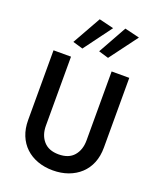

<svg xmlns="http://www.w3.org/2000/svg" viewBox="-177 -1093 1010 1217"><g transform="rotate(20 328.0 -484.0)"><path d="M241 -773 380 -961 281 -985 173 -793ZM414 -773 554 -961 454 -985 347 -793ZM73 -700V-230Q73 -172 91.5 -126.5Q110 -81 144 -49Q178 -17 225 0Q272 17 328 17Q384 17 431 0Q478 -17 512.5 -49Q547 -81 565.5 -126.5Q584 -172 584 -230V-700H465V-235Q465 -171 430.5 -131Q396 -91 328 -91Q261 -91 226 -131Q191 -171 191 -235V-700Z"/></g></svg>

Font: Jost Medium
Style: Regular
Weight: 500
Version: Version 3.710